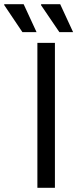

<svg xmlns="http://www.w3.org/2000/svg" viewBox="-75 -889 382 909"><path d="M102 0V-686H185V0ZM206 -737 119 -865 120 -869H210L271 -737ZM31 -737 -55 -865V-869H37L98 -737Z"/></svg>

Font: Archivo SemiExpanded Light
Style: Regular
Weight: 300
Width: 6
Designer: Hector Gatti
Foundry: Omnibus-Type
Version: Version 2.001